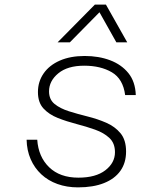

<svg xmlns="http://www.w3.org/2000/svg" viewBox="-20 -798 690 830"><path d="M317 12Q269 12 228.5 -2.5Q188 -17 158.5 -44.5Q129 -72 112.5 -110Q96 -148 95 -194H141Q146 -120 192.5 -75Q239 -30 319 -30Q394 -30 435.5 -62Q477 -94 477 -140Q477 -179 453 -201.5Q429 -224 391 -237.5Q353 -251 310.5 -262Q268 -273 230 -288Q192 -303 168 -329Q144 -355 144 -400Q144 -445 168.5 -480.5Q193 -516 238.5 -536Q284 -556 346 -556Q407 -556 456 -537.5Q505 -519 535 -482Q565 -445 567 -387H521Q512 -457 463.5 -485.5Q415 -514 344 -514Q272 -514 232 -481Q192 -448 192 -403Q192 -368 216 -348.5Q240 -329 278 -317Q316 -305 358.5 -294.5Q401 -284 439 -267.5Q477 -251 501 -222Q525 -193 525 -143Q525 -94 500.5 -59.5Q476 -25 429.5 -6.5Q383 12 317 12ZM229 -615 390 -778H438L530 -615H483L410 -745L282 -615Z"/></svg>

Font: Azeret Mono Thin Thin
Style: Italic
Weight: 250
Italic angle: -12°
Version: Version 1.002